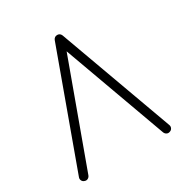

<svg xmlns="http://www.w3.org/2000/svg" viewBox="-168 -850 956 996"><g transform="rotate(-30 310.0 -352.5)"><path d="M55 10Q45 7 40.5 -2.5Q36 -12 40 -22L287 -701Q294 -717 311 -717Q327 -717 334 -701L581 -22Q585 -12 580.5 -2.5Q576 7 566 10Q556 14 547 9.5Q538 5 534 -5L311 -619L87 -5Q83 5 74 9.5Q65 14 55 10Z"/></g></svg>

Font: Kurewa Gothic CJK TC Regular
Style: Regular
Weight: 400
Designer: Max Yao
Foundry: Max-Everyday
Version: Version 1.071; ttfautohint (v1.8.3)